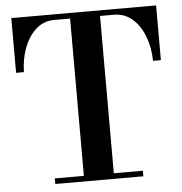

<svg xmlns="http://www.w3.org/2000/svg" viewBox="-53 -805 811 856"><g transform="rotate(-5 352.5 -377.0)"><path d="M160 0V-25H290V-729H214Q167 -727 134 -695.5Q101 -664 83 -615Q65 -566 64 -509H29V-754H677V-509H642Q641 -568 622 -618Q603 -668 568.5 -698.5Q534 -729 484 -729H424V-25H554V0Z"/></g></svg>

Font: Libre Bodoni
Style: Regular
Weight: 400
Designer: Pablo Impallari, Rodrigo Fuenzalida
Foundry: Impallari Type
Version: Version 2.005;gftools[0.9.23]